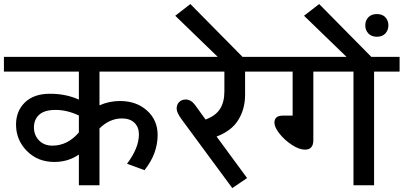

<svg xmlns="http://www.w3.org/2000/svg" viewBox="-35 -936 2039 970"><path d="M467.6 0H363.5V-155.2Q309.4 -117.8 239.6 -117.8Q155.7 -117.8 100.9 -173.2Q46 -228.5 46 -306.9Q46 -374.6 90.7 -418.4Q135.5 -462.1 216.6 -462.3Q297.8 -462.6 363.5 -432.8V-574.3H-15.2V-648.6H839.7V-574.3H467.6V-403.9Q516.7 -425.7 570.8 -425.7Q654.2 -425.7 707.8 -377.4Q761.4 -329.1 761.4 -254.3Q761.4 -159.8 695.1 -76.3L606.7 -108.7Q666.8 -188.1 666.8 -257.3Q666.8 -293.7 644.1 -315.7Q621.3 -337.7 580.9 -337.7Q519.2 -337.7 467.6 -287.2ZM229.5 -200.2Q306.4 -200.2 363.5 -266.9V-352.4Q303.8 -380.7 246.7 -380.7Q189.6 -380.7 163 -356.4Q136.5 -332.2 136.5 -292.5Q136.5 -252.8 162.3 -226.5Q188.1 -200.2 229.5 -200.2Z M883.2 -332.2Q857.4 -367 857.4 -387.3Q857.4 -407.5 870.1 -420.4Q882.7 -433.3 902.9 -433.3Q930.2 -433.3 950.5 -405.5L1003.5 -332.2Q1053.6 -350.4 1076.1 -385Q1098.6 -419.6 1098.6 -474.2V-574.3H820V-648.6H1307.9V-574.3H1203.2V-457.5Q1203.2 -385.2 1168.6 -329.6Q1134 -274 1059.2 -246.2L1213.3 -36.4L1138.5 14.2Z M1209.8 -628.9H1085.4L850.4 -856.4L926.7 -915.6Z M1750.8 0V-574.3H1548V-228Q1548 -180 1506.1 -180Q1476.2 -180 1439.1 -204.5Q1401.9 -229 1376.6 -261.4Q1351.4 -293.7 1351.4 -316Q1351.4 -351.9 1393.8 -351.9H1443.4V-574.3H1277.6V-648.6H1983.8V-574.3H1854.9V0Z M1826.1 -766.9Q1810.4 -783.6 1810.4 -807.9Q1810.4 -832.2 1825.8 -848.6Q1841.3 -865 1869.1 -865Q1896.9 -865 1912 -848.6Q1927.2 -832.2 1927.2 -807.9Q1927.2 -783.6 1911.8 -766.9Q1896.4 -750.3 1869.1 -750.3Q1841.8 -750.3 1826.1 -766.9ZM1860.5 -628.9H1736.1L1501 -856.4L1577.4 -915.6Z"/></svg>

Font: Khula SemiBold
Style: Regular
Weight: 600
Designer: Erin McLaughlin, Steve Matteson
Version: Version 1.002;PS 1.0;hotconv 1.0.72;makeotf.lib2.5.5900; ttf